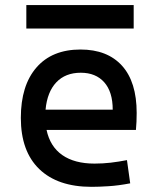

<svg xmlns="http://www.w3.org/2000/svg" viewBox="-20 -721 626 751"><path d="M337.9 9.8Q205.6 9.8 133.5 -59.8Q61.5 -129.4 61.5 -259.8Q61.5 -386.7 122.6 -457Q183.6 -527.3 294.9 -527.3Q399.9 -527.3 457.3 -463.9Q514.6 -400.4 514.6 -279.3Q514.6 -243.7 511.7 -212.9H162.1Q175.8 -147.9 223.6 -114.5Q271.5 -81.1 349.6 -81.1Q381.8 -81.1 413.1 -84.7Q444.3 -88.4 476.6 -94.7L489.3 -3.9Q443.4 4.9 405.3 7.3Q367.2 9.8 337.9 9.8ZM158.2 -292H420.9Q420.9 -361.8 387.7 -399.2Q354.5 -436.5 295.9 -436.5Q235.8 -436.5 200.2 -398.9Q164.6 -361.3 158.2 -292ZM83 -609.4V-701.2H502.9V-609.4Z"/></svg>

Font: Cascadia Mono PL
Style: Regular
Weight: 400
Monospace: yes
Designer: Aaron Bell
Foundry: Saja Typeworks
Version: Version 2404.023; ttfautohint (v1.8.4)